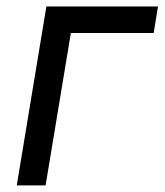

<svg xmlns="http://www.w3.org/2000/svg" viewBox="-20 -562 499 582"><path d="M459 -542.5 445.8 -461.9H194.8L118.2 0H30.8L120.6 -542.5Z"/></svg>

Font: Inter 16pt
Style: Italic
Weight: 400
Italic angle: -9.3988°
Version: Version 4.001;git-66647c0bb